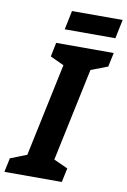

<svg xmlns="http://www.w3.org/2000/svg" viewBox="-137 -950 667 1008"><g transform="rotate(10 196.5 -446.5)"><path d="M-40 0 -24 -75 63 -109 168 -605 95 -639 110 -714H417L401 -639L312 -605L207 -109L282 -75L266 0ZM142 -792 163 -893H433L412 -792Z"/></g></svg>

Font: Noto Sans ExtraCondensed ExtraBold
Style: Italic
Weight: 800
Width: 2
Italic angle: -12°
Designer: Monotype Design Team
Foundry: Monotype Imaging Inc.
Version: Version 2.013; ttfautohint (v1.8.4.7-5d5b)